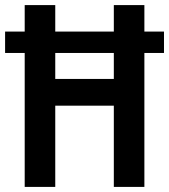

<svg xmlns="http://www.w3.org/2000/svg" viewBox="-22 -734 664 754"><path d="M75 0H195V-319H425V0H545V-526H622V-610H545V-714H425V-610H195V-714H75V-610H-2V-526H75ZM195 -424V-526H425V-424Z"/></svg>

Font: Noto Sans Thai Cond SemBd
Style: Regular
Weight: 600
Width: 3
Designer: Monotype Design Team
Foundry: Monotype Imaging Inc.
Version: Version 2.002